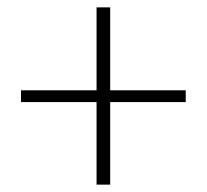

<svg xmlns="http://www.w3.org/2000/svg" viewBox="-20 -624 561 521"><path d="M242 -123H279V-347H484V-379H279V-604H242V-379H37V-347H242Z"/></svg>

Font: Noto Sans CJK HK Thin
Style: Regular
Weight: 100
Designer: Ryoko NISHIZUKA 西塚涼子 (kana, bopomofo & ideographs); Paul D. Hunt (Latin, Greek & Cyrillic); Sandoll Communications 산돌커뮤니
Foundry: Adobe
Version: Version 2.004;hotconv 1.0.118;makeotfexe 2.5.65603